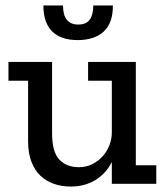

<svg xmlns="http://www.w3.org/2000/svg" viewBox="-20 -674 609 704"><path d="M390 0V-80Q369 -38 330 -14Q291 10 239 10Q206 10 177.5 0Q149 -10 128 -30Q107 -50 95 -81.5Q83 -113 83 -156V-378H11V-447H171V-185Q171 -117 197.5 -89Q224 -61 269 -61Q296 -61 318 -72Q340 -83 356 -100.5Q372 -118 381 -141Q390 -164 390 -188V-378H303V-447H478V-68H553V0ZM394 -654Q394 -589 360 -558Q326 -527 265 -527Q203 -527 171 -559Q139 -591 139 -654H211Q211 -584 267 -584Q296 -584 309 -602Q322 -620 322 -654Z"/></svg>

Font: Zilla Slab Medium
Style: Regular
Weight: 500
Designer: Typotheque.com
Foundry: Typotheque type foundry
Version: Version 1.1; 2017